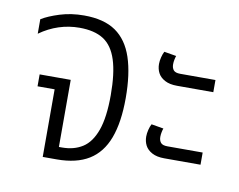

<svg xmlns="http://www.w3.org/2000/svg" viewBox="-66 -644 910 730"><g transform="rotate(10 389.5 -278.5)"><path d="M141 0V-261H75V-307H195V-48H207Q253 -48 286 -69Q319 -90 337 -140Q355 -190 355 -276Q355 -360 338.5 -411.5Q322 -463 287 -485.5Q252 -508 194 -508Q153 -508 114.5 -495.5Q76 -483 41 -458V-514Q67 -530 110 -543.5Q153 -557 203 -557Q280 -557 325.5 -525.5Q371 -494 392 -431Q413 -368 413 -275Q413 -181 390 -120Q367 -59 319 -29.5Q271 0 195 0Z M597 -355Q568 -355 549.5 -365Q531 -375 523 -390.5Q515 -406 515 -425Q515 -437 518.5 -451Q522 -465 527 -474L574 -466Q572 -461 570 -451.5Q568 -442 568 -433Q568 -419 575 -410.5Q582 -402 601 -402H737V-355ZM597 -75Q568 -75 549.5 -85Q531 -95 523 -110.5Q515 -126 515 -145Q515 -157 518.5 -171Q522 -185 527 -194L574 -186Q572 -181 570 -171.5Q568 -162 568 -153Q568 -139 575 -130.5Q582 -122 601 -122H737V-75Z"/></g></svg>

Font: Noto Sans Thai SemiCondensed Light
Style: Regular
Weight: 300
Width: 4
Designer: Monotype Design Team
Foundry: Monotype Imaging Inc.
Version: Version 2.001